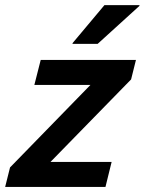

<svg xmlns="http://www.w3.org/2000/svg" viewBox="-47 -736 569 756"><path d="M-26.7 0 -7.5 -76.7 309.2 -401.7H88.3L113.3 -500H488.3L469.2 -423.3L151.7 -98.3H392.5L368.3 0ZM238.3 -563.3 239.2 -566.7 364.2 -715.8H502.5L501.7 -712.5L337.5 -563.3Z"/></svg>

Font: Funnel Sans SemiBold
Style: Italic
Weight: 600
Italic angle: -14.036°
Designer: NORD ID, Kristian Moeller
Foundry: Dicotype
Version: Version 1.000